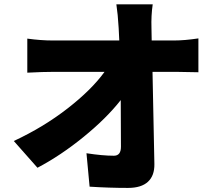

<svg xmlns="http://www.w3.org/2000/svg" viewBox="-20 -832 1040 903"><path d="M693.4 -641.6H798.8Q847.7 -641.6 913.1 -651.4V-492.2Q840.8 -494.1 807.6 -494.1H697.3Q706.1 -79.1 706.1 -60.5Q707 -5.9 675.8 22.9Q644.5 51.8 582 51.8Q492.2 51.8 401.4 45.9L386.7 -111.3Q461.9 -99.6 515.6 -99.6Q548.8 -99.6 548.8 -141.6Q548.8 -277.3 547.9 -361.3Q480.5 -275.4 373 -188Q265.6 -100.6 156.2 -43L44.9 -168.9Q183.6 -233.4 296.9 -321.3Q410.2 -409.2 471.7 -494.1H233.4Q182.6 -494.1 108.4 -490.2V-650.4Q171.9 -641.6 228.5 -641.6H541L538.1 -700.2Q534.2 -766.6 527.3 -811.5H698.2Q690.4 -758.8 692.4 -700.2Z"/></svg>

Font: Gen Shin Gothic Monospace Heavy
Style: Bold
Weight: 800
Designer: [Source Han Sans]
Ryoko NISHIZUKA  (kana & ideographs); Paul D. Hunt (Latin, Greek & Cyrillic); Wenlong ZHANG  (bopomofo
Version: Version 1.002.20150607